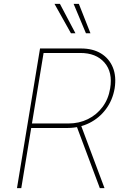

<svg xmlns="http://www.w3.org/2000/svg" viewBox="-20 -980 655 1000"><path d="M68.4 0 188.5 -727.5H402.3Q463.4 -727.5 505.9 -701.7Q548.3 -675.8 567.6 -629.2Q586.9 -582.5 577.1 -519.5Q566.4 -458 531.7 -411.6Q497.1 -365.2 446 -339.6Q395 -314 334 -313.5H131.8L134.8 -336.9H336.9Q391.6 -336.9 437.5 -359.4Q483.4 -381.8 514.2 -423.1Q544.9 -464.4 553.7 -519.5Q567.9 -604 523.9 -654.3Q480 -704.6 397.5 -704.1H207L90.8 0ZM500 0 376 -331.1H400.4L524.4 0ZM349.6 -806.6 263.7 -960H292L373 -806.6ZM427.7 -806.6 363.3 -960H390.6L451.2 -806.6Z"/></svg>

Font: Inter Tight Thin
Style: Italic
Weight: 250
Italic angle: -9.39999°
Designer: Rasmus Andersson
Foundry: rsms
Version: Version 3.004